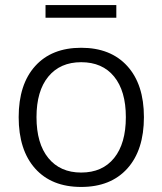

<svg xmlns="http://www.w3.org/2000/svg" viewBox="-20 -739 647 768"><path d="M54.7 -270.5Q54.7 -401.4 120.6 -474.6Q186.5 -547.9 304.7 -547.9Q422.9 -547.9 489.3 -474.6Q555.7 -401.4 555.7 -270.5Q555.7 -138.7 489.3 -64.9Q422.9 8.8 304.7 8.8Q186.5 8.8 120.6 -64.9Q54.7 -138.7 54.7 -270.5ZM126 -270.5Q126 -165 173.3 -106.9Q220.7 -48.8 304.7 -48.8Q389.6 -48.8 436.5 -106.9Q483.4 -165 483.4 -270.5Q483.4 -375 436.5 -432.6Q389.6 -490.2 304.7 -490.2Q220.7 -490.2 173.3 -432.6Q126 -375 126 -270.5ZM162.1 -668V-718.8H445.3V-668Z"/></svg>

Font: Min Sans Light
Style: Regular
Weight: 300
Designer: Jinseong-Kim, NotoSansCJK, Nunito
Foundry: Jinseong-Kim
Version: Version 1.400;Glyphs 3.1.2 (3151)